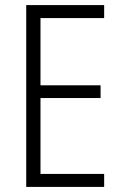

<svg xmlns="http://www.w3.org/2000/svg" viewBox="-20 -734 480 754"><path d="M389 0H83V-714H389V-663H139V-399H375V-349H139V-51H389Z"/></svg>

Font: Noto Sans Lao UI Cond Light
Style: Regular
Weight: 300
Width: 3
Designer: Monotype Design Team
Foundry: Monotype Imaging Inc.
Version: Version 2.000; ttfautohint (v1.8.4.7-5d5b)